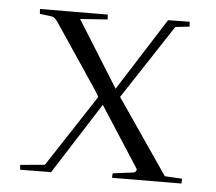

<svg xmlns="http://www.w3.org/2000/svg" viewBox="-42 -546 667 593"><g transform="rotate(5 291.0 -249.5)"><path d="M523 -500Q523 -499 524 -485L480 -480L329 -250L488 -18L542 -15Q542 -14 541 0L326 1Q326 -8 327 -13L390 -21Q396 -22 398.5 -26.5Q401 -31 398 -35L278 -221L137 0L41 1L40 -14L116 -21L262 -244L250 -264L95 -495H175L185 -479L116 -464Q105 -478 99 -479L60 -484Q59 -490 59 -499L269 -500Q269 -499 270 -485L185 -479L313 -274L456 -499Z"/></g></svg>

Font: Antic Didone
Style: Regular
Weight: 400
Designer: Santiago Orozco
Foundry: Santiago Orozco
Version: Version 2.001